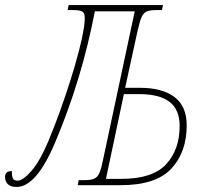

<svg xmlns="http://www.w3.org/2000/svg" viewBox="-79 -734 798 761"><path d="M-59 -33Q-59 -56 -32 -56Q-32 -34 -27.5 -26Q-23 -18 -9 -18Q12 -18 45.5 -56.5Q79 -95 112 -173Q160 -288 201 -418.5Q242 -549 254 -626Q257 -649 257 -663Q257 -682 247.5 -688Q238 -694 212 -694H189L193 -714H567L563 -694H540Q514 -694 501.5 -688Q489 -682 481.5 -664.5Q474 -647 465 -606L417 -386H475Q564 -386 612.5 -349.5Q661 -313 661 -237Q661 -131 600 -65.5Q539 0 399 0H229L233 -20H256Q282 -20 295 -26Q308 -32 315.5 -49.5Q323 -67 331 -108L455 -689H297Q245 -419 141 -173Q66 7 -13 7Q-36 7 -47.5 -3.5Q-59 -14 -59 -33ZM401 -25Q526 -25 579.5 -83Q633 -141 633 -235Q633 -299 593.5 -330Q554 -361 471 -361H412L341 -25Z"/></svg>

Font: Noto Serif CondThin
Style: Italic
Weight: 250
Width: 3
Italic angle: -12°
Designer: Monotype Design Team
Foundry: Monotype Imaging Inc.
Version: Version 1.001